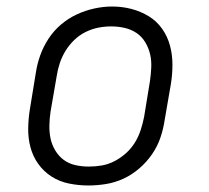

<svg xmlns="http://www.w3.org/2000/svg" viewBox="-20 -561 640 589"><path d="M251 8Q221 8 191.5 2Q162 -4 138 -19.5Q114 -35 97.5 -58Q81 -81 73.5 -109Q66 -137 66.5 -167.5Q67 -198 72 -228L90 -338Q94 -365 103.5 -391.5Q113 -418 129 -442.5Q145 -467 167.5 -486Q190 -505 216 -517Q242 -529 269.5 -535Q297 -541 324 -541Q355 -541 383.5 -533.5Q412 -526 436.5 -511Q461 -496 477.5 -472.5Q494 -449 501.5 -421Q509 -393 509 -362.5Q509 -332 504 -302L485 -192Q481 -165 472 -138.5Q463 -112 446.5 -88Q430 -64 407.5 -44.5Q385 -25 359 -13Q333 -1 305.5 3.5Q278 8 251 8ZM252 -50Q273 -50 293 -53.5Q313 -57 332 -67Q351 -77 367 -91.5Q383 -106 394 -124Q405 -142 411.5 -162Q418 -182 422 -202L440 -312Q443 -333 444 -354Q445 -375 440.5 -394.5Q436 -414 425.5 -431.5Q415 -449 398.5 -460Q382 -471 362 -475.5Q342 -480 321 -480Q301 -480 281 -476Q261 -472 242 -462.5Q223 -453 207.5 -438Q192 -423 181 -405Q170 -387 163.5 -367.5Q157 -348 154 -328L135 -218Q132 -198 131.5 -177Q131 -156 135 -136.5Q139 -117 149.5 -99.5Q160 -82 175.5 -70.5Q191 -59 211 -54.5Q231 -50 252 -50Z"/></svg>

Font: Iosevka Curly Slab LtExObl
Style: Regular
Weight: 300
Width: 7
Italic angle: -9°
Monospace: yes
Designer: Belleve Invis
Foundry: Belleve Invis
Version: Version 11.1.0; ttfautohint (v1.8.3)